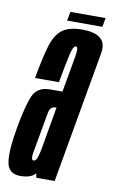

<svg xmlns="http://www.w3.org/2000/svg" viewBox="-98 -709 447 756"><g transform="rotate(10 125.5 -331.0)"><path d="M102 0 99 -17.5Q81.5 4 38.5 4Q-8.5 4 -16.2 -39.5Q-24 -83 -7 -180Q9 -270.5 26.5 -311.2Q44 -352 95.5 -352H144.5L148.5 -373.5Q164 -460.5 170.5 -498.5Q176.5 -532 168.5 -535.5Q167.5 -536.5 166 -536.5Q155.5 -536.5 147.2 -501.8Q139 -467 124.5 -386H29Q43.5 -468 57.8 -516Q72 -564 99.2 -585Q126.5 -606 180 -606Q242 -606 261.5 -577Q274 -558.5 268.5 -527.5Q255 -449 232 -321L175.5 0ZM103 -116 132.5 -285.5H127.5Q107 -285.5 102.5 -259.5Q98 -233.5 88.5 -181Q79.5 -130.5 73.5 -98Q68.5 -70 76.5 -65.5Q77.5 -65 79.5 -65Q88 -65 93.2 -78Q98.5 -91 103 -116ZM114 -630.5 121 -666.5H261.5L255 -630.5Z"/></g></svg>

Font: Anybody UltraCondensed Medium
Style: Italic
Weight: 500
Width: 1
Italic angle: -10°
Designer: Tyler Finck
Foundry: Etcetera Type Company
Version: Version 1.010; ttfautohint (v1.8.3) -l 8 -r 50 -G 200 -x 14 